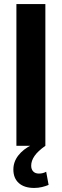

<svg xmlns="http://www.w3.org/2000/svg" viewBox="-20 -720 306 948"><path d="M204 -700V0H61V-700ZM149 208Q100 208 73 184Q46 160 46 117Q46 79 70.5 47.5Q95 16 138 -5L204 0Q167 26 150.5 50Q134 74 134 98Q134 116 144 126.5Q154 137 172 137Q192 137 208 128L220 193Q206 199 187.5 203.5Q169 208 149 208Z"/></svg>

Font: Pathway Extreme Condensed
Style: Bold
Weight: 700
Width: 3
Version: Version 1.001;gftools[0.9.26]